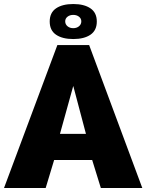

<svg xmlns="http://www.w3.org/2000/svg" viewBox="-28 -934 727 954"><path d="M-8 0 257 -710H415L679 0H473L430 -139H241L199 0ZM336 -507 270 -269H399ZM219 -827Q219 -871 250.5 -892.5Q282 -914 336 -914Q390 -914 421.5 -892.5Q453 -871 453 -827Q453 -783 421.5 -761.5Q390 -740 336 -740Q282 -740 250.5 -761.5Q219 -783 219 -827ZM336 -860Q319 -860 307.5 -851Q296 -842 296 -828Q296 -813 307.5 -803.5Q319 -794 336 -794Q353 -794 364.5 -803.5Q376 -813 376 -828Q376 -842 364.5 -851Q353 -860 336 -860Z"/></svg>

Font: Raleway
Style: Heavy
Weight: 900
Designer: Matt McInerney, Pablo Impallari, Rodrigo Fuenzalida
Foundry: Matt McInerney, Pablo Impallari, Rodrigo Fuenzalida
Version: Version 2.001; ttfautohint (v0.8) -G 200 -r 50